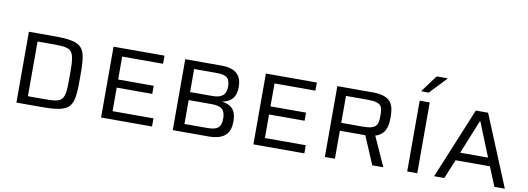

<svg xmlns="http://www.w3.org/2000/svg" viewBox="-61 -1181 4285 1559"><g transform="rotate(10 2081.5 -401.0)"><path d="M112 0H315C574 0 586 -44 586 -292C586 -541 574 -584 315 -584H112ZM195 -67V-518H301C489 -518 501 -515 501 -292C501 -69 492 -67 301 -67Z M810 0H1230V-67H893V-261H1186V-328H893V-517H1230V-584H810Z M1401 0H1695C1842 0 1874 -72 1874 -155C1874 -226 1853 -282 1759 -297V-299C1836 -313 1868 -362 1868 -437C1868 -528 1824 -585 1697 -585H1401ZM1486 -329V-519H1671C1759 -519 1782 -492 1782 -424C1782 -359 1747 -329 1671 -329ZM1486 -66V-263H1674C1758 -263 1788 -235 1788 -164C1788 -93 1762 -66 1674 -66Z M2066 0H2486V-67H2149V-261H2442V-328H2149V-517H2486V-584H2066Z M2655 0H2738V-231H2948L3046 0H3137L3028 -242C3116 -268 3125 -345 3125 -407C3125 -506 3108 -584 2948 -584H2655ZM2738 -296V-518H2921C3035 -518 3041 -482 3041 -407C3041 -334 3033 -296 2915 -296Z M3335 -661H3395L3524 -797V-802H3436L3335 -666ZM3334 0H3417V-584H3334Z M3556 0H3640L3705 -158H3988L4053 0H4139L3898 -584H3797ZM3731 -225 3845 -505H3848L3961 -225Z"/></g></svg>

Font: Saira UNSAM SC
Style: Regular
Weight: 400
Designer: Hector Gatti with collaboration of the Omnibus-Type team
Foundry: Omnibus-Type
Version: Version 1.072;PS 001.072;hotconv 1.0.88;makeotf.lib2.5.64775